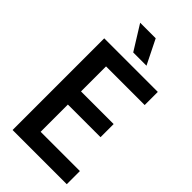

<svg xmlns="http://www.w3.org/2000/svg" viewBox="-287 -1022 1096 1096"><g transform="rotate(45 261.0 -474.0)"><path d="M61.5 0V-740H494V-634H182V-106H499V0ZM150.5 -326V-432H445.5V-326ZM235.5 -800 143.5 -948H269L342.5 -800Z"/></g></svg>

Font: Encode Sans SC Condensed SemiBold
Style: Regular
Weight: 600
Width: 3
Designer: Multiple Designers
Foundry: Impallari Type
Version: Version 3.002